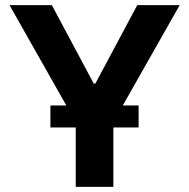

<svg xmlns="http://www.w3.org/2000/svg" viewBox="-20 -727 736 747"><path d="M181.7 -707 344.6 -402.1H351.1L514 -707H679.1L421 -251.9V0H274.7V-251.9L17 -707ZM176.1 -316.7H519.3V-231.2H176.1Z"/></svg>

Font: WEMIX Pretendard Variable
Style: Regular
Weight: 400
Designer: Base glyphs from Inter by Rasmus Andersson; Hangeul glyphs from Noto Sans CJK(Source Han Sans) by Jang Soo-young and Kan
Foundry: Kil Hyung-jin
Version: Version 1.000;Glyphs 3.2 (3208)